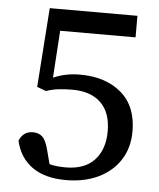

<svg xmlns="http://www.w3.org/2000/svg" viewBox="-49 -690 618 746"><g transform="rotate(5 259.5 -317.0)"><path d="M235 13Q153 13 103.5 -22.5Q54 -58 39 -123Q45 -140 58.5 -150.5Q72 -161 92 -161Q116 -161 130 -147Q144 -133 154 -93L167 -43Q183 -39 198.5 -37.5Q214 -36 230 -36Q304 -36 342.5 -77.5Q381 -119 381 -190Q381 -263 341.5 -301Q302 -339 231 -339Q201 -339 176 -336Q151 -333 128 -325L93 -338L115 -647H457V-563H163L151 -379Q198 -400 255 -400Q355 -400 416 -348Q477 -296 477 -198Q477 -134 446.5 -86.5Q416 -39 361.5 -13Q307 13 235 13Z"/></g></svg>

Font: Source Serif 4 SmText
Style: Regular
Weight: 400
Designer: Frank Grießhammer
Foundry: Adobe
Version: Version 4.005;hotconv 1.1.0;makeotfexe 2.6.0